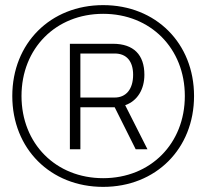

<svg xmlns="http://www.w3.org/2000/svg" viewBox="-20 -718 778 750"><path d="M383 12C589 12 738 -137 738 -343C738 -549 589 -698 383 -698C177 -698 28 -549 28 -343C28 -137 177 12 383 12ZM383 -22C198 -22 64 -157 64 -343C64 -529 198 -664 383 -664C568 -664 702 -529 702 -343C702 -157 568 -22 383 -22ZM253 -135H294V-299H428L510 -135H556L469 -307C517 -324 544 -369 544 -426C544 -504 502 -547 421 -547H253ZM294 -337V-509H428C475 -509 500 -478 500 -426C500 -369 472 -337 428 -337Z"/></svg>

Font: Archivo Thin
Style: Italic
Weight: 100
Italic angle: -10°
Designer: Hector Gatti
Foundry: Omnibus-Type
Version: Version 2.001